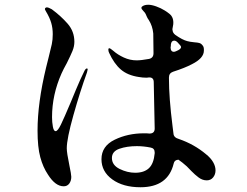

<svg xmlns="http://www.w3.org/2000/svg" viewBox="-20 -776 1040 808"><path d="M887 -59Q887 -42 877 -29.5Q867 -17 850 -17Q832 -17 816 -29Q800 -41 785.5 -56Q771 -71 766 -76Q747 -93 731 -104Q714 -103 711 -88Q687 12 571 12Q498 12 452.5 -21Q407 -54 407 -106Q407 -161 462.5 -188Q518 -215 586 -215Q601 -215 609 -214Q631 -214 631 -235L627 -430Q627 -452 605 -450L598 -449Q580 -449 564 -452Q517 -459 488.5 -483.5Q460 -508 439 -554Q436 -560 436 -567Q436 -573 440 -573Q444 -573 457 -562Q475 -546 501 -534Q527 -522 555 -522Q574 -522 607 -528Q626 -532 626 -552Q625 -586 625 -635Q622 -667 606 -692Q602 -697 598.5 -704.5Q595 -712 593 -717Q591 -722 584 -729Q575 -738 575 -743Q575 -747 580 -750Q589 -756 604 -756Q618 -756 637.5 -749Q657 -742 673 -732Q678 -729 683 -725.5Q688 -722 694 -717Q712 -702 709 -673L706 -656Q706 -655 705.5 -653.5Q705 -652 706 -651Q706 -638 718 -629Q748 -608 768 -603Q778 -600 798 -598Q812 -597 819 -595Q826 -593 830 -588Q836 -582 837 -576.5Q838 -571 838 -570V-563Q838 -531 788 -506Q758 -490 708 -474Q691 -468 691 -450V-446Q691 -364 706 -246L710 -214Q711 -197 733 -191Q797 -169 847 -127Q867 -111 877 -93.5Q887 -76 887 -59ZM349 -484Q349 -483 346 -471Q317 -391 289 -291.5Q261 -192 261 -152Q261 -133 272 -80Q280 -42 280 -32Q280 -15 271.5 -3.5Q263 8 248 8Q213 8 182 -41Q161 -72 149.5 -114.5Q138 -157 138 -226Q138 -343 174 -492L185 -536Q194 -571 198 -590Q202 -609 202 -632Q202 -658 195.5 -680Q189 -702 174 -727Q173 -729 171 -732.5Q169 -736 169 -738Q169 -741 171.5 -743Q174 -745 177 -745Q184 -745 198 -737Q236 -709 264.5 -676.5Q293 -644 293 -600Q293 -581 285 -561.5Q277 -542 261 -510Q247 -485 239 -467Q199 -377 199 -283Q199 -262 202.5 -243Q206 -224 214 -224Q223 -224 236.5 -252Q250 -280 277 -344Q282 -356 300 -399.5Q318 -443 336 -479Q341 -488 346 -488Q349 -488 349 -484ZM698 -579V-575Q698 -567 701.5 -562.5Q705 -558 712 -558Q716 -558 722 -561Q742 -569 742 -578Q742 -583 727 -598Q720 -605 713 -605Q701 -605 699 -588V-583Q699 -580 698 -579ZM631 -131V-134Q631 -152 614 -155Q584 -161 556 -161Q514 -161 482.5 -150Q451 -139 451 -111Q451 -81 483.5 -65Q516 -49 549 -49Q586 -49 606.5 -68Q627 -87 631 -131Z"/></svg>

Font: Shippori Mincho B1 SemiBold
Style: Regular
Weight: 600
Designer: FONTDASU
Foundry: FONTDASU / Google Inc. / but / Adobe
Version: Version 3.110; ttfautohint (v1.8.3)